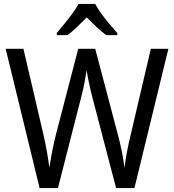

<svg xmlns="http://www.w3.org/2000/svg" viewBox="-20 -1057 893 984"><path d="M843 -807 669 -93H575L454 -556Q445 -590 436.5 -630Q428 -670 424 -697Q421 -676 413.5 -636Q406 -596 395 -555L277 -93H183L9 -807H100L202 -370Q224 -272 233 -197Q239 -238 248 -284Q257 -330 268 -373L381 -807H468L583 -371Q595 -327 604 -282.5Q613 -238 618 -197Q623 -238 631.5 -282.5Q640 -327 651 -371L753 -807ZM468 -1037Q479 -1015 499 -987.5Q519 -960 541 -934Q563 -908 581 -888V-877H525Q501 -894 475.5 -918Q450 -942 425 -968Q399 -942 374 -918Q349 -894 326 -877H271V-888Q289 -909 310.5 -935.5Q332 -962 351.5 -988.5Q371 -1015 383 -1037Z"/></svg>

Font: Noto Sans Telugu UI SemiCondensed
Style: Regular
Weight: 400
Width: 4
Designer: Jelle Bosma - Monotype Design Team
Foundry: Monotype Imaging Inc.
Version: Version 2.005; ttfautohint (v1.8.4.7-5d5b)